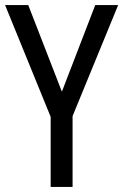

<svg xmlns="http://www.w3.org/2000/svg" viewBox="-20 -734 484 754"><path d="M223 -374 91 -714H0L179 -275V0H265V-278L444 -714H354Z"/></svg>

Font: Noto Sans Sinhala UI Condensed
Style: Regular
Weight: 400
Width: 3
Designer: Jelle Bosma - Monotype Design Team
Foundry: Monotype Imaging Inc.
Version: Version 2.006